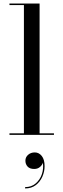

<svg xmlns="http://www.w3.org/2000/svg" viewBox="-20 -770 362 1096"><path d="M125 147.3Q125 127.3 140.4 113.7Q155.8 100.1 178.6 100.1Q202.2 100.1 218.4 120.3Q234.6 140.5 234.6 178.5Q234.6 209.3 221.8 238.5Q209 267.7 184.2 286.7Q159.4 305.7 123.4 305.7V298.1Q158.6 298.1 183.2 277.5Q207.8 256.9 218.8 224.9Q229.8 192.9 224.6 158.5Q221.4 171.7 208.2 183.1Q195 194.5 175.4 194.5Q149.8 194.5 137.4 180.7Q125 166.9 125 147.3ZM34 -9H116.5V-741H34V-750H206V-9H288V0H34Z"/></svg>

Font: Bodoni* 24pt
Style: Regular
Weight: 400
Version: Version 2.3